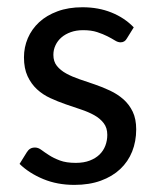

<svg xmlns="http://www.w3.org/2000/svg" viewBox="-20 -505 431 532"><path d="M34.2 0ZM331.5 -398.4Q325.7 -387.7 314 -387.7Q306.6 -387.7 298.1 -393.1Q289.6 -398.4 277.6 -404.5Q265.6 -410.6 249.3 -416Q232.9 -421.4 210.4 -421.4Q191.4 -421.4 176.3 -416Q161.1 -410.6 150.4 -401.4Q139.6 -392.1 133.8 -379.6Q127.9 -367.2 127.9 -353Q127.9 -334.5 137.7 -322.3Q147.5 -310.1 163.6 -301.3Q179.7 -292.5 200.4 -285.4Q221.2 -278.3 242.7 -271Q264.2 -263.7 284.9 -253.9Q305.7 -244.1 321.8 -230Q337.9 -215.8 347.7 -195.6Q357.4 -175.3 357.4 -146.5Q357.4 -113.3 346.2 -85.2Q335 -57.1 313.2 -36.6Q291.5 -16.1 259.5 -4.4Q227.5 7.3 186 7.3Q138.7 7.3 99.9 -8.8Q61 -24.9 34.2 -50.8L54.2 -83Q58.1 -89.4 63.5 -92.8Q68.8 -96.2 77.1 -96.2Q85.9 -96.2 94.7 -89.6Q103.5 -83 116 -75Q128.4 -66.9 146 -60.3Q163.6 -53.7 189.9 -53.7Q212.4 -53.7 228.8 -60.1Q245.1 -66.4 255.9 -76.9Q266.6 -87.4 272 -101.6Q277.3 -115.7 277.3 -131.3Q277.3 -150.9 267.3 -163.8Q257.3 -176.8 241.2 -185.8Q225.1 -194.8 204.3 -201.7Q183.6 -208.5 161.9 -216.1Q140.1 -223.6 119.4 -233.2Q98.6 -242.7 82.5 -257.6Q66.4 -272.5 56.4 -293.9Q46.4 -315.4 46.4 -346.2Q46.4 -374 57.1 -399.2Q67.9 -424.3 88.4 -443.4Q108.9 -462.4 139.2 -473.6Q169.4 -484.9 208.5 -484.9Q252.9 -484.9 289.1 -470.2Q325.2 -455.6 350.6 -429.2Z"/></svg>

Font: Carlito
Style: Regular
Weight: 400
Designer: Lukasz Dziedzic
Foundry: tyPoland Lukasz Dziedzic
Version: Version 1.104